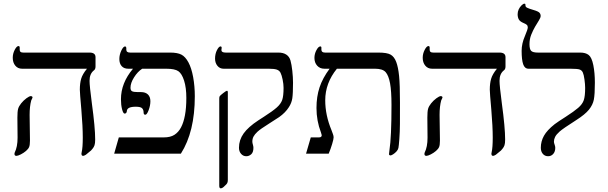

<svg xmlns="http://www.w3.org/2000/svg" viewBox="-20 -841 3327 1051"><path d="M502.9 -477.1Q502.9 -461.4 493.2 -455.1Q470.2 -436.5 470.2 -398.9Q470.2 -371.1 482.9 -274.9Q501 -142.6 501 -77.1Q501 -56.2 497.3 -45.7Q493.7 -35.2 486.6 -26.9Q479.5 -18.6 478.8 -17.8Q478 -17.1 477.5 -16.6Q477.1 -16.1 476.3 -15.6Q475.6 -15.1 450.2 5.9Q439.9 12.2 435.1 12.2Q425.8 12.2 425.8 0L427.2 -8.3Q433.1 -33.7 433.1 -87.9Q433.1 -147.9 425.3 -240.7Q417 -333 417 -350.1Q417 -384.8 424.3 -409.9Q431.6 -435.1 456.1 -464.8H101.1Q77.6 -464.8 63.7 -481.7Q49.8 -498.5 49.8 -524.9Q49.8 -547.4 60.5 -568.1Q71.3 -588.9 81.1 -588.9Q87.9 -588.9 87.9 -580.1V-568.8Q87.9 -560.5 92.3 -556.9Q96.7 -553.2 107.9 -553.2H470.2Q502.9 -553.2 502.9 -527.8ZM158.2 -308.1Q158.2 -305.7 150.9 -291Q142.1 -258.8 142.1 -211.9L144 -71.8Q144 -47.4 139.6 -36.6Q135.3 -25.9 122.6 -14.9Q109.9 -3.9 93.8 4.2Q77.6 12.2 69.8 12.2Q59.1 12.2 59.1 1L60.5 -5.9Q76.2 -37.1 76.2 -86.9L75.2 -196.8Q75.2 -230.5 79.1 -244.9Q83 -259.3 95.7 -275.1Q108.4 -291 124.5 -303Q140.6 -314.9 148.9 -314.9Q151.9 -314.9 155 -313Q158.2 -311 158.2 -308.1Z M1046.4 -314Q1046.4 -119.6 970.2 0H605L630.4 -88.9H877Q912.6 -88.9 934.8 -103Q957 -117.2 970.9 -143.6Q984.9 -169.9 992.4 -210Q1000 -250 1000 -305.2Q1000 -360.8 987.8 -399.4Q975.6 -438 956.1 -451.4Q936.5 -464.8 890.1 -464.8H758.3Q733.4 -448.7 713.9 -417.7Q694.3 -386.7 694.3 -360.8Q694.3 -345.7 703.4 -341.3Q712.4 -336.9 735.8 -336.9H752Q775.9 -336.9 789.6 -324Q803.2 -311 803.2 -287.1Q803.2 -263.2 793.7 -238Q784.2 -212.9 775.4 -212.9Q766.1 -212.9 766.1 -225.1Q766.1 -240.2 757.8 -248.5Q749.5 -256.8 723.1 -256.8Q674.3 -256.8 674.3 -231.9Q672.4 -219.2 662.1 -219.2Q654.3 -219.2 648.2 -242.9Q642.1 -266.6 642.1 -297.9Q642.1 -386.7 708 -464.8H682.1Q658.7 -464.8 646 -479Q633.3 -493.2 633.3 -518.1Q633.3 -541 644 -564Q654.8 -586.9 665 -586.9Q667.5 -586.9 669.4 -584Q671.4 -581.1 671.4 -578.1V-568.8Q671.4 -553.2 692.4 -553.2H911.1Q951.2 -553.2 972.9 -542Q994.6 -530.8 1011.5 -499.5Q1028.3 -468.3 1037.4 -418.5Q1046.4 -368.7 1046.4 -314Z M1584 -388.2Q1584 -329.1 1580.1 -303Q1576.2 -276.9 1561 -253.9Q1542.5 -224.6 1508.3 -200.2L1453.1 -164.6Q1404.8 -134.3 1389.4 -119.9Q1374 -105.5 1367.7 -93.3Q1361.3 -81.1 1361.3 -65.9Q1361.3 -59.1 1364.3 -49.3Q1367.2 -39.6 1367.2 -32.2Q1367.2 -7.3 1355.2 3.4Q1343.3 14.2 1328.1 14.2Q1311 14.2 1299.6 1Q1288.1 -12.2 1288.1 -32.2Q1288.1 -74.7 1313.5 -110.4Q1338.9 -146 1394 -182.1L1424.3 -201.7Q1472.2 -232.4 1494.6 -252.2Q1517.1 -272 1524.7 -293.7Q1532.2 -315.4 1532.2 -359.9Q1532.2 -380.4 1527.1 -405.3Q1522 -430.2 1515.6 -442.6Q1509.3 -455.1 1495.1 -460Q1481 -464.8 1451.2 -464.8H1204.1Q1183.1 -464.8 1170.2 -480.7Q1157.2 -496.6 1157.2 -520Q1157.2 -546.4 1167.7 -566.7Q1178.2 -586.9 1187 -586.9Q1193.4 -586.9 1193.4 -579.1L1191.9 -566.9Q1191.9 -553.2 1215.3 -553.2H1503.9Q1530.3 -553.2 1547.1 -542.2Q1564 -531.2 1570.1 -509.8Q1576.2 -488.3 1580.1 -453.1Q1584 -418 1584 -388.2ZM1227.1 145Q1227.1 156.2 1223.1 162.6Q1219.2 168.9 1210.9 175.8Q1198.2 189.9 1188 189.9Q1180.2 189.9 1180.2 175.8V-300.8Q1180.2 -310.1 1182.6 -314.2Q1185.1 -318.4 1201.7 -331.3Q1218.3 -344.2 1222.2 -344.2Q1227.1 -344.2 1227.1 -336.9Z M2169.4 -279.8Q2169.4 -207 2169.2 -162.8Q2168.9 -118.7 2166 -80.1Q2163.1 -41.5 2160.9 -31.2Q2158.7 -21 2150.4 -12Q2142.1 -2.9 2132.3 3.4Q2122.6 9.8 2117.2 9.8Q2114.3 9.8 2111.8 7.8Q2109.4 5.9 2109.4 2.9L2111.8 -18.6Q2123 -90.3 2123 -266.1Q2123 -342.3 2115.2 -384.8Q2107.4 -427.2 2091.1 -446Q2074.7 -464.8 2033.2 -464.8H1824.2Q1760.3 -386.2 1760.3 -292Q1760.3 -210.9 1794.4 -128.9Q1798.8 -116.7 1802.5 -106.9Q1806.2 -97.2 1806.2 -88.9Q1806.2 -79.6 1798.1 -52.5Q1790 -25.4 1779.3 0H1655.3L1681.2 -88.9H1726.1Q1741.2 -88.9 1741.2 -101.1L1736.8 -116.2Q1712.4 -179.7 1712.4 -250Q1712.4 -312 1729.2 -362.8Q1746.1 -413.6 1784.2 -464.8H1755.4Q1731.4 -464.8 1716.3 -481.4Q1701.2 -498 1701.2 -523.9Q1701.2 -546.4 1712.2 -566.7Q1723.1 -586.9 1733.4 -586.9Q1739.3 -586.9 1739.3 -580.1V-568.8Q1739.3 -553.2 1759.3 -553.2H2051.3Q2099.1 -553.2 2118.7 -541.7Q2138.2 -530.3 2148.9 -502Q2159.7 -473.6 2164.6 -425.3Q2169.4 -377 2169.4 -279.8Z M2747.1 -477.1Q2747.1 -461.4 2737.3 -455.1Q2714.4 -436.5 2714.4 -398.9Q2714.4 -371.1 2727.1 -274.9Q2745.1 -142.6 2745.1 -77.1Q2745.1 -56.2 2741.5 -45.7Q2737.8 -35.2 2730.7 -26.9Q2723.6 -18.6 2722.9 -17.8Q2722.2 -17.1 2721.7 -16.6Q2721.2 -16.1 2720.5 -15.6Q2719.7 -15.1 2694.3 5.9Q2684.1 12.2 2679.2 12.2Q2669.9 12.2 2669.9 0L2671.4 -8.3Q2677.2 -33.7 2677.2 -87.9Q2677.2 -147.9 2669.4 -240.7Q2661.1 -333 2661.1 -350.1Q2661.1 -384.8 2668.5 -409.9Q2675.8 -435.1 2700.2 -464.8H2345.2Q2321.8 -464.8 2307.9 -481.7Q2293.9 -498.5 2293.9 -524.9Q2293.9 -547.4 2304.7 -568.1Q2315.4 -588.9 2325.2 -588.9Q2332 -588.9 2332 -580.1V-568.8Q2332 -560.5 2336.4 -556.9Q2340.8 -553.2 2352.1 -553.2H2714.4Q2747.1 -553.2 2747.1 -527.8ZM2402.3 -308.1Q2402.3 -305.7 2395 -291Q2386.2 -258.8 2386.2 -211.9L2388.2 -71.8Q2388.2 -47.4 2383.8 -36.6Q2379.4 -25.9 2366.7 -14.9Q2354 -3.9 2337.9 4.2Q2321.8 12.2 2314 12.2Q2303.2 12.2 2303.2 1L2304.7 -5.9Q2320.3 -37.1 2320.3 -86.9L2319.3 -196.8Q2319.3 -230.5 2323.2 -244.9Q2327.1 -259.3 2339.8 -275.1Q2352.5 -291 2368.7 -303Q2384.8 -314.9 2393.1 -314.9Q2396 -314.9 2399.2 -313Q2402.3 -311 2402.3 -308.1Z M3236.3 -388.2Q3236.3 -324.7 3230.7 -295.9Q3225.1 -267.1 3203.9 -240.7Q3182.6 -214.4 3134.3 -183.6Q3061.5 -137.2 3043.5 -121.1Q3025.4 -105 3018.8 -91.8Q3012.2 -78.6 3012.2 -65.9Q3012.2 -59.1 3015.9 -49.3Q3019.5 -39.6 3019.5 -32.2Q3019.5 -10.7 3008.3 1.7Q2997.1 14.2 2980.5 14.2Q2962.4 14.2 2951.4 1.2Q2940.4 -11.7 2940.4 -32.2Q2940.4 -66.9 2957.5 -97.7Q2974.6 -128.4 3016.1 -161.1Q3034.2 -174.8 3076.7 -201.7Q3122.1 -231 3145 -250.7Q3168 -270.5 3175.5 -292.5Q3183.1 -314.5 3183.1 -359.9Q3183.1 -378.9 3179.4 -405.5Q3175.8 -432.1 3170.4 -444.1Q3165 -456.1 3153.1 -460.4Q3141.1 -464.8 3102.5 -464.8H2873.5Q2852.1 -464.8 2843.8 -489.3Q2835.4 -513.7 2835.4 -563Q2835.4 -602.5 2853.5 -644Q2869.1 -680.7 2869.1 -690.9Q2869.1 -700.2 2863.3 -705.3Q2857.4 -710.4 2846.2 -714.8Q2826.2 -723.1 2819.8 -734.9Q2813.5 -746.6 2813.5 -763.2Q2813.5 -776.9 2819.3 -789.6Q2825.2 -802.2 2834.7 -811.5Q2844.2 -820.8 2850.1 -820.8Q2855 -820.8 2855.7 -818.6Q2856.4 -816.4 2856.4 -811Q2856.4 -805.2 2860.4 -801.8Q2864.3 -798.3 2879.4 -793Q2921.4 -781.2 2930.4 -773.7Q2939.5 -766.1 2939.5 -753.9Q2939.5 -744.1 2929.9 -729.2Q2920.4 -714.4 2908.9 -694.6Q2897.5 -674.8 2887.9 -650.9Q2878.4 -627 2878.4 -599.1Q2878.4 -571.3 2887.9 -562.3Q2897.5 -553.2 2924.3 -553.2H3156.2Q3185.5 -553.2 3202.4 -540Q3219.2 -526.9 3227.8 -484.4Q3236.3 -441.9 3236.3 -388.2Z"/></svg>

Font: Liberation Serif
Style: Regular
Weight: 400
Designer: Steve Matteson
Foundry: Ascender Corporation
Version: Version 2.1.5